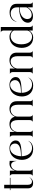

<svg xmlns="http://www.w3.org/2000/svg" viewBox="1960 -2800 850 4810"><g transform="rotate(-90 2385.0 -395.0)"><path d="M160 -126.5V-558.5H336V-572.5H160V-715H71.5V-572.5H26.5V-558.5H71.5V-120C71.5 -16.5 141 9.5 204.5 9.5C295 9.5 340.5 -58.5 351.5 -87.5H350C337 -62.5 293.5 -18.5 240 -19.5C191 -20.5 160 -54 160 -126.5Z M426 -495.5V-77C426 -7.5 383.5 -1 379 -1V0H561.5V-1C557 -1 514.5 -7.5 514.5 -77V-388.5C523.5 -475.5 584.5 -541.5 654 -541.5C687 -541.5 709.5 -527.5 724.5 -505C743.5 -479.5 753.5 -441.5 759 -401.5H760.5V-577.5C749 -577.5 720.5 -582.5 692.5 -582.5C587.5 -582.5 539.5 -513 514.5 -443.5V-572.5H379V-571.5C383.5 -571.5 426 -565 426 -495.5Z M1055.5 10.5C1195 10.5 1249.5 -73 1263 -117L1262 -117.5C1243 -80 1191 -17 1082.5 -17C965.5 -17 879 -118.5 875.5 -280C1136.5 -280 1271.5 -303 1271.5 -426.5C1271.5 -503 1206 -582.5 1076.5 -582.5C883 -582.5 785 -438 785 -270.5C785 -139.5 856.5 10.5 1055.5 10.5ZM875.5 -294C882.5 -457.5 966 -567 1077 -567C1147.5 -567 1194 -513 1194 -442.5C1194 -347 1106.5 -294 875.5 -294Z M2118.5 0H2301V-1C2296.5 -1 2254 -7.5 2254 -77V-402C2254 -446 2243 -484.5 2223 -513C2191.5 -560 2133 -582.5 2065.5 -582.5C1952.5 -582.5 1894 -513 1866.5 -446.5C1861.5 -471.5 1852 -493.5 1838.5 -513C1806.5 -560 1749 -582.5 1681.5 -582.5C1568 -582.5 1509.5 -513 1484.5 -443.5V-572.5H1349V-571.5C1353.5 -571.5 1396 -565 1396 -495.5V-77C1396 -7.5 1353.5 -1 1349 -1V0H1531.5V-1C1527 -1 1484.5 -7.5 1484.5 -77V-388.5C1493.5 -475.5 1563.5 -553.5 1654.5 -553.5C1703.5 -553.5 1741 -529.5 1761.5 -484C1775 -455.5 1781.5 -419 1781.5 -376.5V-77C1781.5 -7.5 1738.5 -1 1734.5 -1V0H1916.5V-1C1912.5 -1 1869.5 -7.5 1869.5 -77V-386C1869.5 -471.5 1946 -553.5 2039 -553.5C2088 -553.5 2125 -529.5 2146 -484C2159.5 -455.5 2165.5 -419 2165.5 -376.5V-77C2165.5 -7.5 2123 -1 2118.5 -1Z M2644 10.5C2783.5 10.5 2838 -73 2851.5 -117L2850.5 -117.5C2831.5 -80 2779.5 -17 2671 -17C2554 -17 2467.5 -118.5 2464 -280C2725 -280 2860 -303 2860 -426.5C2860 -503 2794.5 -582.5 2665 -582.5C2471.5 -582.5 2373.5 -438 2373.5 -270.5C2373.5 -139.5 2445 10.5 2644 10.5ZM2464 -294C2471 -457.5 2554.5 -567 2665.5 -567C2736 -567 2782.5 -513 2782.5 -442.5C2782.5 -347 2695 -294 2464 -294Z M2984.5 -495.5V-77C2984.5 -7.5 2942 -1 2937.5 -1V0H3120V-1C3115.5 -1 3073 -7.5 3073 -77V-388.5C3082 -475.5 3160.5 -553.5 3251.5 -553.5C3305 -553.5 3342 -529.5 3363.5 -484C3376.5 -455.5 3382.5 -419 3382.5 -376.5V-77C3382.5 -7.5 3340 -1 3335.5 -1V0H3518V-1C3513.5 -1 3471 -7.5 3471 -77V-402C3471 -446 3460 -484.5 3440.5 -513C3408.5 -560 3350 -582.5 3278.5 -582.5C3165 -582.5 3098 -513 3073 -443.5V-572.5H2937.5V-571.5C2942 -571.5 2984.5 -565 2984.5 -495.5Z M4025.5 -723V-504.5C4011.5 -530.5 3959 -582.5 3866.5 -582.5C3700.5 -582.5 3590.5 -455.5 3590.5 -278.5C3590.5 -130 3667 10.5 3846 10.5C3943.5 10.5 4001.5 -44 4025.5 -93.5V0H4161V-1C4156.5 -1 4114 -7.5 4114 -77V-800H3978.5V-799C3983 -799 4025.5 -792.5 4025.5 -723ZM4025.5 -472.5V-138.5C4015 -70.5 3950.5 -17 3870.5 -17C3754 -17 3680 -121.5 3680 -288.5C3680 -476 3782.5 -553.5 3888 -553.5C3954.5 -553.5 4008 -517.5 4025.5 -472.5Z M4452 -552.5C4505.5 -552.5 4551.5 -533.5 4578 -494C4596.5 -468.5 4606 -434 4606 -388.5V-344.5C4356 -341 4221 -248 4221 -124C4221 -54 4268 6 4385 6C4494 6 4571 -59.5 4606 -131.5V0H4741.5V-1C4737 -1 4694.5 -7.5 4694.5 -77V-401.5C4694.5 -458 4677.5 -500 4644.5 -529C4602.5 -565.5 4538 -579.5 4476.5 -579.5C4334 -579.5 4252 -487 4248 -409L4252 -405.5C4263.5 -477 4347 -552.5 4452 -552.5ZM4312.5 -135.5C4312.5 -214.5 4377 -327 4606 -330.5V-160.5C4585 -100 4511.5 -26 4417 -26C4345.5 -26 4312.5 -79 4312.5 -135.5Z"/></g></svg>

Font: Beautique Display
Style: Regular
Weight: 400
Designer: Nhat-Quang Ngo
Version: Version 1.100;Glyphs 3.2.3 (3260)